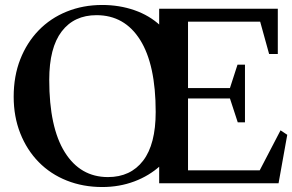

<svg xmlns="http://www.w3.org/2000/svg" viewBox="-20 -736 1175 772"><path d="M391 16Q314 16 248.5 -10Q183 -36 135.5 -84.5Q88 -133 61.5 -200Q35 -267 35 -347Q35 -430 61.5 -497.5Q88 -565 135.5 -614Q183 -663 248.5 -689.5Q314 -716 391 -716Q460 -716 520.5 -695Q581 -674 625 -633L620 -627V-701H1097V-519H1062L1023 -660L1038 -649H725L736 -660V-371L725 -382H916L901 -371L935 -476H965V-244H936L901 -351L917 -340H725L736 -351V-40L725 -51H1035L1019 -41L1108 -212L1135 -194L1100 1H620V-76L625 -70Q580 -29 520 -6.5Q460 16 391 16ZM178 -415Q178 -224 240.5 -124Q303 -24 414 -24Q505 -24 555.5 -90Q606 -156 606 -286Q606 -476 543.5 -575.5Q481 -675 368 -675Q278 -675 228 -609.5Q178 -544 178 -415Z"/></svg>

Font: Wittgenstein SemiBold
Style: Regular
Weight: 600
Designer: Jörg Drees
Foundry: Jörg Drees
Version: Version 1.500